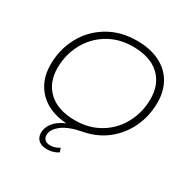

<svg xmlns="http://www.w3.org/2000/svg" viewBox="-202 -880 1241 1272"><g transform="rotate(30 419.0 -244.0)"><path d="M807 -417Q807 -316 766.5 -228.5Q726 -141 651.5 -81.5Q577 -22 477 -3Q376 16 326.5 54.5Q277 93 277 135Q277 159 291.5 171.5Q306 184 332 184Q350 184 368.5 178Q387 172 401 162L411 192Q374 217 325 217Q285 217 261.5 197Q238 177 238 141Q238 100 266 64.5Q294 29 351 4Q216 -6 141.5 -83Q67 -160 67 -283Q67 -397 118.5 -493.5Q170 -590 265.5 -647.5Q361 -705 486 -705Q587 -705 659.5 -669Q732 -633 769.5 -568Q807 -503 807 -417ZM755 -415Q755 -527 684.5 -592.5Q614 -658 482 -658Q375 -658 292 -607.5Q209 -557 163.5 -471.5Q118 -386 118 -285Q118 -174 189 -108Q260 -42 392 -42Q499 -42 582 -92.5Q665 -143 710 -228.5Q755 -314 755 -415Z"/></g></svg>

Font: Idrija
Style: Italic
Weight: 300
Italic angle: -11.3°
Designer: Julieta Ulanovsky
Foundry: Julieta Ulanovsky
Version: Version 7.200